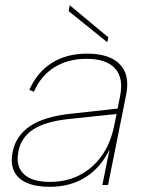

<svg xmlns="http://www.w3.org/2000/svg" viewBox="-20 -714 564 741"><path d="M375 0 403 -138Q370 -68 311 -30.5Q252 7 172 7Q118 7 83 -8.5Q48 -24 34 -54Q20 -84 29 -128Q41 -190 95.5 -227Q150 -264 253 -275L434 -295L443 -341Q458 -413 424 -450Q390 -487 314 -487Q242 -487 189.5 -454Q137 -421 111 -360L93 -367Q124 -436 180.5 -471.5Q237 -507 316 -507Q403 -507 442.5 -466Q482 -425 467 -349L397 0ZM430 -274 248 -255Q154 -245 107.5 -214Q61 -183 51 -129Q40 -73 71.5 -42.5Q103 -12 173 -12Q237 -12 288 -38.5Q339 -65 373.5 -114Q408 -163 421 -231ZM249 -694 398 -570 394 -551 245 -671Z"/></svg>

Font: Albert Sans Thin
Style: Italic
Weight: 250
Italic angle: -11.25°
Designer: Andreas Rasmussen
Foundry: a.Foundry
Version: Version 1.025